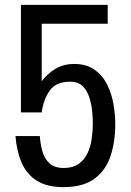

<svg xmlns="http://www.w3.org/2000/svg" viewBox="-20 -769 540 793"><path d="M241.2 3.9Q173.8 3.9 131.8 -22.9Q89.8 -49.8 69.3 -97.2Q48.8 -144.5 43.9 -207H144.5Q146.5 -175.8 154.8 -145Q163.1 -114.3 184.1 -94.7Q205.1 -75.2 243.2 -75.2Q281.2 -75.2 305.2 -92.3Q329.1 -109.4 341.8 -136.7Q354.5 -164.1 358.9 -196.8Q363.3 -229.5 363.3 -259.8Q363.3 -283.2 360.4 -312.5Q357.4 -341.8 348.1 -369.1Q338.9 -396.5 320.3 -414.1Q301.8 -431.6 269.5 -431.6Q210.9 -431.6 185.1 -394.5Q159.2 -357.4 152.3 -304.7H66.4V-749H424.8V-670.9H152.3V-433.6Q177.7 -466.8 210.9 -485.8Q244.1 -504.9 286.1 -504.9Q335.9 -504.9 369.1 -481.9Q402.3 -459 421.4 -421.9Q440.4 -384.8 448.2 -341.3Q456.1 -297.9 456.1 -256.8Q456.1 -183.6 436.5 -124.5Q417 -65.4 370.1 -30.8Q323.2 3.9 241.2 3.9Z"/></svg>

Font: Kosugi
Style: Regular
Weight: 400
Version: Version 4.002